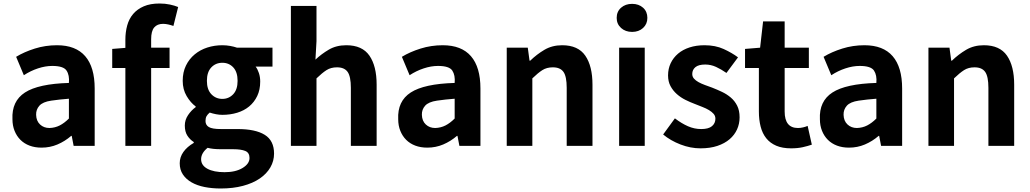

<svg xmlns="http://www.w3.org/2000/svg" viewBox="-20 -832 5877 1095"><path d="M217 10Q179 10 148.5 -1.5Q118 -13 96.5 -34.5Q75 -56 63 -86Q51 -116 51 -152Q46 -255 122.5 -304.5Q199 -354 373 -359Q377 -403 359.5 -429.5Q342 -456 278 -456Q239 -456 196.5 -442Q154 -428 116 -403L72 -508Q118 -536 178.5 -555Q239 -574 305 -574Q412 -574 466 -511.5Q520 -449 520 -327V0H400L389 -57H386Q350 -26 307.5 -8Q265 10 217 10ZM262 -102Q294 -103 320.5 -116.5Q347 -130 373 -156V-269Q320 -265 272 -258Q224 -251 204.5 -229Q185 -207 186 -177Q187 -142 208.5 -122Q230 -102 262 -102Z M969 -684Q955 -689 939.5 -692.5Q924 -696 910 -696Q877 -696 859.5 -675.5Q842 -655 842 -608V-560H947V-444H842V0H695V-444H620V-553L695 -559V-605Q695 -649 705.5 -687Q716 -725 739.5 -752.5Q763 -780 800 -796Q837 -812 890 -812Q922 -812 949.5 -806Q977 -800 996 -792Z M1239 243Q1189 243 1146.5 234.5Q1104 226 1072.5 208Q1041 190 1023 163Q1005 136 1005 99Q1005 64 1026 34.5Q1047 5 1085 -17V-22Q1063 -36 1048.5 -58.5Q1034 -81 1034 -116Q1034 -148 1052.5 -175.5Q1071 -203 1096 -221V-225Q1067 -246 1044.5 -284Q1022 -322 1022 -371Q1022 -420 1040.5 -458Q1059 -496 1090.5 -522Q1122 -548 1162.5 -561Q1203 -574 1248 -574Q1271 -574 1293 -570Q1315 -566 1332 -560H1534V-452H1438Q1449 -438 1456.5 -415.5Q1464 -393 1464 -367Q1464 -320 1447 -284.5Q1430 -249 1401 -225Q1372 -201 1332.5 -189Q1293 -177 1248 -177Q1231 -177 1212.5 -180.5Q1194 -184 1176 -190Q1164 -180 1158 -169.5Q1152 -159 1152 -142Q1152 -119 1171 -107.5Q1190 -96 1240 -96H1335Q1437 -96 1490 -63Q1543 -30 1543 44Q1543 86 1522 122.5Q1501 159 1461.5 186Q1422 213 1365.5 228Q1309 243 1239 243ZM1248 -268Q1285 -268 1310 -294.5Q1335 -321 1335 -371Q1335 -421 1310.5 -447.5Q1286 -474 1248 -474Q1210 -474 1185 -447.5Q1160 -421 1160 -371Q1160 -321 1185.5 -294.5Q1211 -268 1248 -268ZM1261 150Q1324 150 1363.5 126Q1403 102 1403 69Q1403 39 1379 29Q1355 19 1310 19H1242Q1216 19 1197.5 17Q1179 15 1164 11Q1127 41 1127 76Q1127 111 1163 130.5Q1199 150 1261 150Z M1639 -798H1785V-597L1779 -492Q1813 -524 1855.5 -549Q1898 -574 1955 -574Q2046 -574 2087 -514.5Q2128 -455 2128 -349V0H1981V-331Q1981 -396 1962.5 -422Q1944 -448 1902 -448Q1867 -448 1842 -432Q1817 -416 1785 -385V0H1639Z M2417 10Q2379 10 2348.5 -1.5Q2318 -13 2296.5 -34.5Q2275 -56 2263 -86Q2251 -116 2251 -152Q2246 -255 2322.5 -304.5Q2399 -354 2573 -359Q2577 -403 2559.5 -429.5Q2542 -456 2478 -456Q2439 -456 2396.5 -442Q2354 -428 2316 -403L2272 -508Q2318 -536 2378.5 -555Q2439 -574 2505 -574Q2612 -574 2666 -511.5Q2720 -449 2720 -327V0H2600L2589 -57H2586Q2550 -26 2507.5 -8Q2465 10 2417 10ZM2462 -102Q2494 -103 2520.5 -116.5Q2547 -130 2573 -156V-269Q2520 -265 2472 -258Q2424 -251 2404.5 -229Q2385 -207 2386 -177Q2387 -142 2408.5 -122Q2430 -102 2462 -102Z M2870 -560H2990L3000 -486H3004Q3041 -522 3085 -548Q3129 -574 3186 -574Q3277 -574 3318 -514.5Q3359 -455 3359 -349V0H3212V-331Q3212 -396 3193.5 -422Q3175 -448 3133 -448Q3098 -448 3073 -432Q3048 -416 3016 -385V0H2870Z M3511 -560H3657V0H3511ZM3585 -650Q3547 -650 3522 -672.5Q3497 -695 3497 -730Q3497 -766 3522 -788Q3547 -810 3585 -810Q3623 -810 3647.5 -788Q3672 -766 3672 -730Q3672 -695 3647.5 -672.5Q3623 -650 3585 -650Z M3975 14Q3918 14 3861 -8Q3804 -30 3762 -65L3829 -157Q3867 -128 3903.5 -112Q3940 -96 3979 -96Q4021 -96 4040.5 -112.5Q4060 -129 4060 -155Q4060 -171 4050 -182.5Q4040 -194 4023.5 -204Q4007 -214 3986 -222Q3965 -230 3943 -239Q3916 -249 3889 -262.5Q3862 -276 3840 -295.5Q3818 -315 3804 -341Q3790 -367 3790 -402Q3790 -440 3805 -471.5Q3820 -503 3847 -526Q3874 -549 3912.5 -561.5Q3951 -574 3998 -574Q4060 -574 4107 -552.5Q4154 -531 4189 -505L4123 -416Q4093 -437 4063.5 -450.5Q4034 -464 4002 -464Q3964 -464 3946 -449Q3928 -434 3928 -410Q3928 -395 3937.5 -384Q3947 -373 3963 -364Q3979 -355 3999.5 -347.5Q4020 -340 4042 -332Q4070 -321 4097.5 -308Q4125 -295 4147.5 -276Q4170 -257 4184 -229.5Q4198 -202 4198 -163Q4198 -126 4183.5 -94Q4169 -62 4141 -38Q4113 -14 4071.5 0Q4030 14 3975 14Z M4492 14Q4442 14 4407 -1Q4372 -16 4350 -43.5Q4328 -71 4318 -110Q4308 -149 4308 -196V-444H4229V-553L4315 -560L4332 -710H4455V-560H4593V-444H4455V-196Q4455 -102 4531 -102Q4545 -102 4560 -105.5Q4575 -109 4586 -114L4610 -7Q4587 1 4558 7.5Q4529 14 4492 14Z M4822 10Q4784 10 4753.5 -1.5Q4723 -13 4701.5 -34.5Q4680 -56 4668 -86Q4656 -116 4656 -152Q4651 -255 4727.5 -304.5Q4804 -354 4978 -359Q4982 -403 4964.5 -429.5Q4947 -456 4883 -456Q4844 -456 4801.5 -442Q4759 -428 4721 -403L4677 -508Q4723 -536 4783.5 -555Q4844 -574 4910 -574Q5017 -574 5071 -511.5Q5125 -449 5125 -327V0H5005L4994 -57H4991Q4955 -26 4912.5 -8Q4870 10 4822 10ZM4867 -102Q4899 -103 4925.5 -116.5Q4952 -130 4978 -156V-269Q4925 -265 4877 -258Q4829 -251 4809.5 -229Q4790 -207 4791 -177Q4792 -142 4813.5 -122Q4835 -102 4867 -102Z M5275 -560H5395L5405 -486H5409Q5446 -522 5490 -548Q5534 -574 5591 -574Q5682 -574 5723 -514.5Q5764 -455 5764 -349V0H5617V-331Q5617 -396 5598.5 -422Q5580 -448 5538 -448Q5503 -448 5478 -432Q5453 -416 5421 -385V0H5275Z"/></svg>

Font: SpoqaHanSansJP-Bold
Style: Regular
Weight: 700
Designer: [Source Han Sans]
Ryoko NISHIZUKA  (kana & ideographs); Paul D. Hunt (Latin, Greek & Cyrillic); Wenlong ZHANG  (bopomofo
Foundry: Spoqa (http://bi.spoqa.com)
Version: Version 1.002.20150607